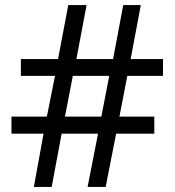

<svg xmlns="http://www.w3.org/2000/svg" viewBox="-20 -734 686 754"><path d="M480 -436 449 -276H586V-209H436L395 0H324L365 -209H222L183 0H113L151 -209H25V-276H164L196 -436H62V-502H208L248 -714H320L280 -502H424L464 -714H533L493 -502H620V-436ZM235 -276H378L409 -436H266Z"/></svg>

Font: TSCustom
Style: Regular
Weight: 400
Designer: Monotype Design Team
Foundry: Monotype Imaging Inc.
Version: Version 2.004; ttfautohint (v1.8.3) -l 8 -r 50 -G 200 -x 14 